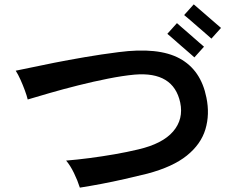

<svg xmlns="http://www.w3.org/2000/svg" viewBox="-20 -888 1040 880"><path d="M346 -28Q336 -60 319 -95Q302 -130 283 -152Q333 -156 390.5 -163.5Q448 -171 505.5 -181Q563 -191 613 -203Q725 -229 773.5 -285.5Q822 -342 806 -418Q775 -561 597 -546Q543 -541 475 -527.5Q407 -514 337.5 -496.5Q268 -479 207.5 -461.5Q147 -444 107 -432Q103 -449 94 -473.5Q85 -498 74 -522.5Q63 -547 52 -564Q74 -568 120 -578Q166 -588 229.5 -600.5Q293 -613 368.5 -626Q444 -639 523 -649Q706 -673 803.5 -620Q901 -567 926 -441Q942 -364 921.5 -295.5Q901 -227 836.5 -175Q772 -123 655 -92Q606 -80 551.5 -67.5Q497 -55 444 -45Q391 -35 346 -28ZM949 -711Q946 -714 928 -729.5Q910 -745 887 -765Q864 -785 845.5 -801Q827 -817 824 -819L868 -868Q871 -865 889.5 -849.5Q908 -834 930.5 -814Q953 -794 971.5 -778.5Q990 -763 993 -760ZM871 -625Q868 -628 850 -643.5Q832 -659 809 -679Q786 -699 768 -715Q750 -731 747 -733L791 -782Q794 -779 812 -763.5Q830 -748 853 -728Q876 -708 894 -692Q912 -676 915 -674Z"/></svg>

Font: Zen Kaku Gothic Antique
Style: Bold
Weight: 700
Designer: Yoshimichi Ohira
Foundry: Positype
Version: Version 1.001